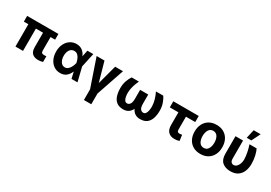

<svg xmlns="http://www.w3.org/2000/svg" viewBox="36 -1908 4570 3233"><g transform="rotate(30 2321.5 -291.5)"><path d="M671.5 -545.5V-433.9H583.1V-170.8Q583.5 -138.1 597.8 -127.1Q612.2 -116.1 641 -116.1Q653.4 -116.1 664.4 -117.2Q675.4 -118.3 683.6 -119V-7.8Q664.8 -2.1 642 2.1Q619.3 6.4 593 6.4Q521.3 6.4 479.4 -30.5Q437.5 -67.5 437.1 -152.7V-433.9H298.3V0H151.3V-433.9H63.6V-545.5Z M1021 11.4Q952.4 11 899.3 -25.2Q846.2 -61.4 816.1 -125.4Q785.9 -189.3 785.9 -272.7Q785.9 -355.8 817.3 -418.9Q848.7 -481.9 902.7 -517.2Q956.7 -552.6 1023.4 -552.6Q1089.5 -552.6 1137.3 -517.8Q1185 -483 1207.7 -424.7H1210.2L1235.4 -545.5H1350.1L1290.8 -272.7L1357.2 0H1240.8L1212.4 -124.3H1209.5Q1187.5 -66.4 1141.3 -27.3Q1095.2 11.7 1021 11.4ZM1178.6 -272.7 1178.3 -274.1Q1171.2 -310 1156.1 -346.6Q1141 -383.2 1114.7 -407.7Q1088.4 -432.2 1047.9 -432.2Q994 -432.2 963.2 -387.6Q932.5 -343 932.5 -273.8Q932.5 -203.5 963.2 -157.5Q994 -111.5 1043.3 -111.5Q1081.3 -111.5 1109 -137.3Q1136.7 -163 1153.9 -200.1Q1171.2 -237.2 1178.3 -271.3Z M1414.4 -545.5H1567.5L1673.7 -168.3L1774.9 -545.5H1927.2L1742.9 -4.6V203.1H1599.4V-4.6Z M2577.8 -528.4H2720.9Q2750.7 -483.7 2773.4 -420.1Q2796.2 -356.5 2796.2 -277Q2796.2 -196.4 2775.4 -131.2Q2754.6 -66.1 2706.1 -28.1Q2657.7 9.9 2574.6 9.9Q2462.7 9.9 2412.3 -94.1Q2361.9 9.9 2250 9.9Q2166.5 9.9 2118.4 -28.2Q2070.3 -66.4 2050.1 -131.6Q2029.8 -196.7 2029.8 -277Q2029.5 -358.3 2052.7 -421.7Q2076 -485.1 2105.5 -528.4H2246.8Q2216.6 -465.9 2198.5 -403.9Q2180.4 -342 2177.9 -277Q2177.9 -235.1 2185 -196.9Q2192.1 -158.7 2209 -134.4Q2225.9 -110.1 2255 -110.1Q2287.6 -110.1 2310.5 -139.9Q2333.5 -169.7 2333.8 -242.2V-418.3H2491.5V-242.2Q2491.1 -169.7 2514 -139.9Q2536.9 -110.1 2570.3 -110.1Q2599.1 -110.1 2615.8 -133.9Q2632.5 -157.7 2639.7 -195.8Q2647 -234 2647 -277Q2644.2 -342 2626.2 -404.1Q2608.3 -466.3 2577.8 -528.4Z M3408.4 -530.9V-412.6H3228V-165.5Q3228 -133.2 3240.8 -121.8Q3253.6 -110.4 3275.2 -110.4Q3291.9 -110.4 3302.2 -112.7Q3312.5 -115.1 3324.2 -117.5L3339.5 -5.7Q3316.8 3.2 3295.3 6.6Q3273.8 9.9 3245.4 9.9Q3167.6 9.9 3124.5 -33.7Q3081.3 -77.4 3081.3 -166.2V-412.6H2914.1V-530.9Z M3747.5 10.7Q3664.8 10.7 3604.6 -24.7Q3544.4 -60 3511.7 -123.4Q3479 -186.8 3479 -270.6Q3479 -355.1 3511.7 -418.5Q3544.4 -481.9 3604.6 -517.2Q3664.8 -552.6 3747.5 -552.6Q3830.3 -552.6 3890.4 -517.2Q3950.6 -481.9 3983.3 -418.5Q4016 -355.1 4016 -270.6Q4016 -186.8 3983.3 -123.4Q3950.6 -60 3890.4 -24.7Q3830.3 10.7 3747.5 10.7ZM3748.2 -106.5Q3804.3 -106.5 3833.3 -153.4Q3862.2 -200.3 3862.2 -271.7Q3862.2 -343 3833.3 -390.1Q3804.3 -437.1 3748.2 -437.1Q3691.1 -437.1 3661.9 -390.1Q3632.8 -343 3632.8 -271.7Q3632.8 -200.3 3661.9 -153.4Q3691.1 -106.5 3748.2 -106.5Z M4114.7 -545.5H4261.7V-201.7Q4261.4 -148.8 4280.7 -128.7Q4300.1 -108.7 4325.6 -108.7Q4360.4 -108.7 4385.5 -133.2Q4410.5 -157.7 4424.2 -196.2Q4437.9 -234.7 4437.9 -277Q4436.1 -342.3 4421.9 -413.5Q4407.7 -484.7 4386.4 -545.5H4525.6Q4548.7 -500.7 4565.5 -427.7Q4582.4 -354.8 4582.4 -277Q4582.4 -196.4 4556.5 -131.4Q4530.5 -66.4 4475 -28.2Q4419.4 9.9 4330.3 9.9Q4233 9.9 4173.8 -41.4Q4114.7 -92.7 4114.7 -203.1ZM4291.9 -616.8 4329.9 -785.5H4465.2L4381 -616.8Z"/></g></svg>

Font: Inter UI
Style: Bold
Weight: 700
Designer: Rasmus Andersson
Foundry: rsms
Version: 3.2;8d6f07862